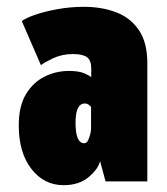

<svg xmlns="http://www.w3.org/2000/svg" viewBox="-20 -532 490 563"><path d="M166.5 11Q109 11 72 -36.8Q35 -84.5 35 -164.5Q35 -221 56.2 -256Q77.5 -291 111 -307.5Q144.5 -324 182 -324Q211.5 -324 227.8 -316.8Q244 -309.5 247.5 -305.5V-332Q247.5 -355.5 234.8 -364.5Q222 -373.5 194 -373.5Q161.5 -373.5 135 -360.8Q108.5 -348 100 -341L44 -470Q54 -478.5 81.8 -488.2Q109.5 -498 147.8 -505Q186 -512 226.5 -512Q278.5 -512 320.5 -496Q362.5 -480 387.2 -443.8Q412 -407.5 412 -346.5V0H289.5L273.5 -59.5Q268 -36.5 240 -12.8Q212 11 166.5 11ZM227 -112Q234 -112 238.2 -120.5Q242.5 -129 244.8 -139.2Q247 -149.5 247 -153.5V-218.5Q245 -221 240.2 -224.8Q235.5 -228.5 228.5 -228.5Q201.5 -228.5 201.5 -172Q201.5 -112 227 -112Z"/></svg>

Font: Trispace Condensed ExtraBold
Style: Regular
Weight: 800
Width: 3
Designer: Tyler Finck
Foundry: Etcetera Type Company
Version: Version 1.210; ttfautohint (v1.8.3)